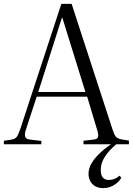

<svg xmlns="http://www.w3.org/2000/svg" viewBox="-21 -743 684 989"><path d="M511 226Q487 226 470 216.5Q453 207 444 190Q435 173 435 153Q435 125 450 99Q465 73 491 48Q517 23 551 0H409V-18L461 -24Q481 -26 484 -37.5Q487 -49 480 -72L428 -245H168L112 -74Q105 -53 108.5 -39.5Q112 -26 134 -24L192 -17V0H-1V-18L39 -24Q56 -27 64 -36.5Q72 -46 82 -74L295 -723H348L559 -75Q567 -50 575.5 -39.5Q584 -29 605 -25L643 -19V0H578Q538 34 518 66Q498 98 498 132Q498 160 509 172Q520 184 539 184Q553 184 567 179Q581 174 595 162L604 173Q591 193 575 204.5Q559 216 543.5 221Q528 226 511 226ZM176 -269H419L300 -652H298Z"/></svg>

Font: Literata 60pt Light
Style: Regular
Weight: 300
Designer: Latin by Veronika Burian and Jose Scaglione. Greek by Irene Vlachou. Cyrillic by Vera Evstafieva.
Foundry: TypeTogether
Version: Version 3.103;gftools[0.9.29]